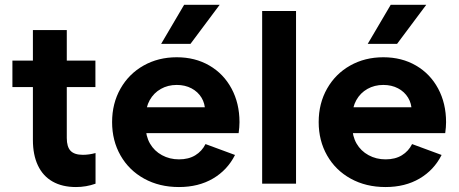

<svg xmlns="http://www.w3.org/2000/svg" viewBox="-20 -752 1880 786"><path d="M30.8 -503.9H370.6V-395.5H30.8ZM114.7 -179.2V-628.9H253.4V-187Q253.4 -150.9 269 -134.5Q284.7 -118.2 319.3 -118.2Q344.2 -118.2 371.1 -125.5V0Q332.5 13.7 291 13.7Q234.9 13.7 195.3 -8.8Q155.8 -31.2 135.3 -74.5Q114.7 -117.7 114.7 -179.2Z M438.9 -252Q438.9 -328.8 473.4 -389.4Q507.8 -449.9 567.9 -483.7Q628.1 -517.6 703.5 -517.6Q779 -517.6 837.2 -483.7Q895.4 -449.9 927.9 -389.4Q960.4 -328.8 960.4 -252Q960.4 -231.3 956.9 -206.9H520.4V-312.9H826.4L819.5 -298Q819.5 -328.1 804.9 -352.2Q790.3 -376.3 764 -390.3Q737.6 -404.3 703.5 -404.3Q667.3 -404.3 638.3 -387.9Q609.4 -371.5 592.9 -342Q576.5 -312.5 576.5 -273.7V-234.4Q576.5 -194.8 594 -164.3Q611.6 -133.9 643 -116.8Q674.4 -99.6 712.8 -99.6Q752 -99.6 779.4 -116.3Q806.8 -133 821.3 -162.2L942.1 -117.6Q911.1 -55.9 852 -21.1Q792.8 13.7 712.5 13.7Q632.4 13.7 570.2 -20.6Q508.1 -54.8 473.5 -115.4Q438.9 -176.1 438.9 -252ZM879.3 -732.4H733.8L639.6 -572.3H759.7Z M1053.2 -707H1191.9V0H1053.2Z M1284.6 -252Q1284.6 -328.8 1319.1 -389.4Q1353.5 -449.9 1413.6 -483.7Q1473.8 -517.6 1549.2 -517.6Q1624.7 -517.6 1682.9 -483.7Q1741.1 -449.9 1773.6 -389.4Q1806.1 -328.8 1806.1 -252Q1806.1 -231.3 1802.6 -206.9H1366.1V-312.9H1672.2L1665.2 -298Q1665.2 -328.1 1650.6 -352.2Q1636 -376.3 1609.7 -390.3Q1583.3 -404.3 1549.2 -404.3Q1513 -404.3 1484 -387.9Q1455.1 -371.5 1438.6 -342Q1422.2 -312.5 1422.2 -273.7V-234.4Q1422.2 -194.8 1439.7 -164.3Q1457.3 -133.9 1488.7 -116.8Q1520.1 -99.6 1558.5 -99.6Q1597.7 -99.6 1625.1 -116.3Q1652.5 -133 1667 -162.2L1787.8 -117.6Q1756.8 -55.9 1697.7 -21.1Q1638.5 13.7 1558.2 13.7Q1478.1 13.7 1415.9 -20.6Q1353.8 -54.8 1319.2 -115.4Q1284.6 -176.1 1284.6 -252ZM1725 -732.4H1579.5L1485.3 -572.3H1605.4Z"/></svg>

Font: Wanted Sans Std Variable
Style: Regular
Weight: 400
Designer: Original Design by Kil Hyung-jin and Kang Hanbin, Wanted Lab, Inc;
Foundry: Wanted Lab, Inc.
Version: Version 1.003;Glyphs 3.2 (3227)